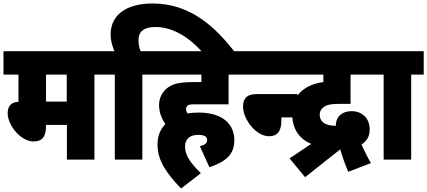

<svg xmlns="http://www.w3.org/2000/svg" viewBox="-20 -916 2452 1102"><path d="M522 -488H593V-622H0V-488H86V-332C37 -329 24 -299 24 -266C24 -198 98 -104 173 -104C221 -104 244 -131 244 -190V-199H364V0H522ZM363 -488V-333H244V-488Z M639 -488V0H797V-488H869V-622H787C779 -641 775 -663 775 -686C775 -733 803 -761 873 -761C970 -761 1064 -704 1143 -615H1329C1219 -758 1074 -896 857 -896C699 -896 615 -826 615 -719C615 -681 625 -650 637 -622H580V-488Z M1127 -77 1182 44C1275 12 1325 -28 1325 -111C1325 -195 1268 -270 1119 -270C1097 -270 1076 -268 1056 -265C1051 -273 1048 -281 1048 -290C1048 -299 1050 -304 1055 -308C1061 -315 1071 -317 1092 -317H1292V-488H1363V-622H856V-488H1136V-445H1097C1001 -445 966 -433 934 -406C911 -385 893 -354 893 -314C893 -267 910 -232 929 -204C901 -175 884 -136 884 -88C884 6 934 76 1019 166L1133 78C1067 14 1042 -29 1042 -75C1042 -118 1070 -142 1118 -142C1154 -142 1169 -131 1169 -112C1169 -94 1156 -84 1127 -77Z M1351 -622V-488H1689V-622ZM1595 -242H1687V-376H1454C1391 -376 1375 -345 1375 -303C1375 -232 1449 -134 1524 -134C1572 -134 1595 -163 1595 -224Z M1642 -7 1731 101 1933 -59C1944 -19 1960 26 1979 70L2109 20C2089 -14 2070 -52 2055 -87C2081 -103 2102 -129 2102 -173C2102 -234 2062 -278 1997 -278C1949 -278 1908 -251 1908 -197V-194C1840 -194 1815 -221 1815 -258C1815 -276 1823 -290 1835 -299C1854 -315 1880 -320 1933 -320H1992V-488H2136V-622H1632V-488H1836V-445C1786 -438 1745 -422 1713 -395C1678 -365 1657 -324 1657 -263C1657 -171 1702 -117 1766 -90Z M2340 -488H2412V-622H2123V-488H2182V0H2340Z"/></svg>

Font: Noto Sans Devanagari UI Condensed Black
Style: Regular
Weight: 900
Width: 3
Designer: Jelle Bosma - Monotype Design Team
Foundry: Monotype Imaging Inc.
Version: Version 2.004